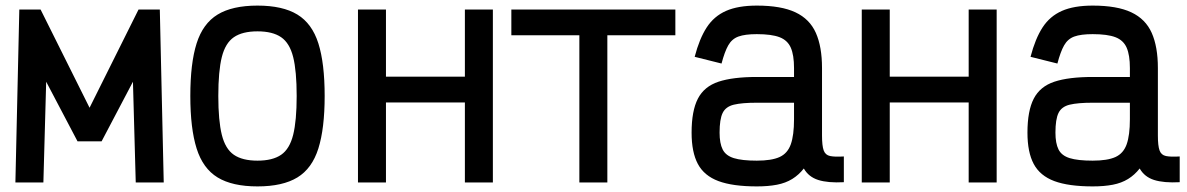

<svg xmlns="http://www.w3.org/2000/svg" viewBox="-20 -652 4240 686"><path d="M35 0 49 -618H125L300 -267L475 -618H551L565 0H465L455 -360L343 -147H257L145 -360L135 0Z M900 14Q810 14 757.5 -18Q705 -50 682.5 -121.5Q660 -193 660 -309Q660 -426 682.5 -497Q705 -568 757.5 -600Q810 -632 900 -632Q990 -632 1042.5 -600Q1095 -568 1117.5 -497Q1140 -426 1140 -309Q1140 -193 1117.5 -121.5Q1095 -50 1042.5 -18Q990 14 900 14ZM900 -78Q954 -78 984.5 -99Q1015 -120 1027.5 -170.5Q1040 -221 1040 -309Q1040 -398 1027.5 -448Q1015 -498 984.5 -519Q954 -540 900 -540Q846 -540 815.5 -519Q785 -498 772.5 -448Q760 -398 760 -309Q760 -221 772.5 -170.5Q785 -120 815.5 -99Q846 -78 900 -78Z M1641 0V-618H1741V0ZM1259 0V-618H1359V0ZM1288 -286V-378H1712V-286Z M2050 0V-618H2150V0ZM1807 -526V-618H2393V-526Z M2684 14Q2598 14 2547 -5Q2496 -24 2473.5 -66Q2451 -108 2451 -178Q2451 -256 2473.5 -299.5Q2496 -343 2547 -360Q2598 -377 2684 -377H2817V-409Q2817 -455 2805.5 -481.5Q2794 -508 2765.5 -519Q2737 -530 2684 -530Q2642 -530 2618.5 -521.5Q2595 -513 2582 -490Q2569 -467 2558 -425L2462 -449Q2479 -514 2505 -554Q2531 -594 2574 -613Q2617 -632 2684 -632Q2771 -632 2822 -608Q2873 -584 2895 -534.5Q2917 -485 2917 -409V-168Q2917 -131 2923 -114.5Q2929 -98 2946 -94.5Q2963 -91 2995 -93V-1Q2938 2 2903.5 -9Q2869 -20 2852 -50Q2834 -27 2810.5 -12.5Q2787 2 2756 8Q2725 14 2684 14ZM2684 -78Q2737 -78 2765.5 -91Q2794 -104 2805.5 -136.5Q2817 -169 2817 -226V-285H2684Q2631 -285 2602 -278Q2573 -271 2562 -248.5Q2551 -226 2551 -178Q2551 -140 2562 -118Q2573 -96 2602 -87Q2631 -78 2684 -78Z M3441 0V-618H3541V0ZM3059 0V-618H3159V0ZM3088 -286V-378H3512V-286Z M3884 14Q3798 14 3747 -5Q3696 -24 3673.5 -66Q3651 -108 3651 -178Q3651 -256 3673.5 -299.5Q3696 -343 3747 -360Q3798 -377 3884 -377H4017V-409Q4017 -455 4005.5 -481.5Q3994 -508 3965.5 -519Q3937 -530 3884 -530Q3842 -530 3818.5 -521.5Q3795 -513 3782 -490Q3769 -467 3758 -425L3662 -449Q3679 -514 3705 -554Q3731 -594 3774 -613Q3817 -632 3884 -632Q3971 -632 4022 -608Q4073 -584 4095 -534.5Q4117 -485 4117 -409V-168Q4117 -131 4123 -114.5Q4129 -98 4146 -94.5Q4163 -91 4195 -93V-1Q4138 2 4103.5 -9Q4069 -20 4052 -50Q4034 -27 4010.5 -12.5Q3987 2 3956 8Q3925 14 3884 14ZM3884 -78Q3937 -78 3965.5 -91Q3994 -104 4005.5 -136.5Q4017 -169 4017 -226V-285H3884Q3831 -285 3802 -278Q3773 -271 3762 -248.5Q3751 -226 3751 -178Q3751 -140 3762 -118Q3773 -96 3802 -87Q3831 -78 3884 -78Z"/></svg>

Font: Victor Mono
Style: Bold
Weight: 700
Monospace: yes
Designer: Rune Bjørnerås
Version: Version 1.561;gftools[0.9.30]